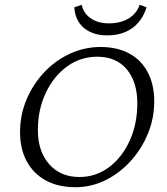

<svg xmlns="http://www.w3.org/2000/svg" viewBox="-20 -780 702 809"><path d="M297.9 8.8Q225.6 8.8 173.3 -19.5Q121.1 -47.9 92.8 -100.1Q64.5 -152.3 64.5 -222.7Q64.5 -294.9 91.3 -359.4Q118.2 -423.8 165 -474.1Q211.9 -524.4 273.4 -553.2Q335 -582 404.3 -582Q474.6 -582 525.4 -554.2Q576.2 -526.4 603 -474.6Q629.9 -422.9 629.9 -352.5Q629.9 -281.2 603 -216.3Q576.2 -151.4 529.8 -100.6Q483.4 -49.8 423.8 -20.5Q364.3 8.8 297.9 8.8ZM314.5 -34.2Q383.8 -34.2 439 -75.2Q494.1 -116.2 526.4 -187Q558.6 -257.8 558.6 -344.7Q558.6 -434.6 514.2 -487.8Q469.7 -541 389.6 -541Q319.3 -541 262.7 -500Q206.1 -459 172.9 -388.7Q139.6 -318.4 139.6 -231.4Q139.6 -142.6 187 -88.4Q234.4 -34.2 314.5 -34.2ZM568.4 -759.8 597.7 -749Q585.9 -711.9 563.5 -685.5Q541 -659.2 507.8 -645Q474.6 -630.9 431.6 -630.9Q372.1 -630.9 334.5 -661.6Q296.9 -692.4 293 -749L324.2 -759.8Q332 -723.6 362.8 -702.6Q393.6 -681.6 438.5 -681.6Q488.3 -681.6 522.5 -702.6Q556.6 -723.6 568.4 -759.8Z"/></svg>

Font: Crimson Pro ExtraLight
Style: Italic
Weight: 250
Italic angle: -12°
Designer: Jacques Le Bailly
Foundry: Baron von Fonthausen
Version: Version 1.003